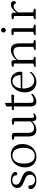

<svg xmlns="http://www.w3.org/2000/svg" viewBox="1416 -2100 695 3568"><g transform="rotate(-90 1764.0 -315.5)"><path d="M195 12Q124 12 79.5 -19.5Q35 -51 35 -95Q35 -116 45.5 -126.5Q56 -137 71 -137Q91 -137 103 -122Q103 -14 203 -14Q249 -14 275.5 -37.5Q302 -61 302 -103Q302 -137 285.5 -156.5Q269 -176 242 -189Q215 -202 185 -213Q154 -225 124 -241Q94 -257 74.5 -281.5Q55 -306 55 -343Q55 -395 97 -428.5Q139 -462 209 -462Q249 -462 282 -451Q315 -440 334.5 -421Q354 -402 354 -378Q354 -361 343.5 -351.5Q333 -342 317 -342Q304 -342 292 -351Q292 -392 268 -414Q244 -436 202 -436Q162 -436 139.5 -417Q117 -398 117 -365Q117 -337 131.5 -320Q146 -303 170 -291.5Q194 -280 221 -269Q256 -256 290 -239.5Q324 -223 346.5 -196Q369 -169 369 -127Q369 -64 319.5 -26Q270 12 195 12Z M633 12Q543 12 490.5 -46Q438 -104 438 -201Q438 -276 469 -335Q500 -394 553.5 -428Q607 -462 676 -462Q766 -462 819 -404Q872 -346 872 -249Q872 -173 841.5 -114Q811 -55 757 -21.5Q703 12 633 12ZM651 -18Q723 -18 762 -73Q801 -128 801 -229Q801 -327 765 -379.5Q729 -432 661 -432Q588 -432 548.5 -377Q509 -322 509 -221Q509 -122 545.5 -70Q582 -18 651 -18Z M1133 12Q1075 12 1043.5 -25.5Q1012 -63 1012 -145V-397L965 -404Q950 -406 950 -435Q985 -440 1002.5 -442Q1020 -444 1030 -444Q1079 -444 1079 -392V-143Q1079 -31 1169 -31Q1208 -31 1239.5 -48.5Q1271 -66 1292 -94V-397L1244 -404Q1230 -406 1230 -435Q1265 -440 1282.5 -442Q1300 -444 1310 -444Q1358 -444 1358 -392V-65Q1358 -30 1386 -30Q1397 -30 1410.5 -36Q1424 -42 1434 -50L1441 -27Q1425 -9 1402 1.5Q1379 12 1358 12Q1296 12 1296 -65H1292Q1228 12 1133 12Z M1659 12Q1570 12 1570 -103V-406L1501 -407Q1501 -433 1514 -443L1570 -445V-541Q1580 -551 1599.5 -559.5Q1619 -568 1637 -569V-447L1786 -453Q1790 -445 1790 -435Q1790 -422 1784.5 -412.5Q1779 -403 1768 -402L1637 -405V-113Q1637 -73 1648 -56Q1659 -39 1688 -39Q1713 -39 1740.5 -50Q1768 -61 1794 -84L1806 -63Q1797 -50 1774.5 -32Q1752 -14 1722 -1Q1692 12 1659 12Z M2028 12Q1968 12 1924 -15Q1880 -42 1856 -90.5Q1832 -139 1832 -204Q1832 -277 1862 -335.5Q1892 -394 1941.5 -428Q1991 -462 2050 -462Q2099 -462 2137 -438.5Q2175 -415 2196 -374Q2217 -333 2217 -279Q2217 -261 2210 -255Q2203 -249 2196 -249H1905Q1904 -239 1904 -228Q1904 -138 1944 -82.5Q1984 -27 2056 -27Q2097 -27 2135 -49Q2173 -71 2202 -110L2214 -88Q2182 -42 2132 -15Q2082 12 2028 12ZM2038 -432Q1987 -432 1951.5 -391.5Q1916 -351 1907 -276L2153 -282Q2152 -351 2120.5 -391.5Q2089 -432 2038 -432Z M2306 0Q2306 -27 2322 -31L2368 -45V-403L2321 -410Q2306 -413 2306 -441Q2341 -446 2358.5 -448.5Q2376 -451 2387 -451Q2410 -451 2420.5 -438.5Q2431 -426 2431 -398V-361H2435Q2473 -407 2525.5 -434.5Q2578 -462 2627 -462Q2743 -462 2743 -300V-47L2805 -31Q2805 -18 2802 -11.5Q2799 -5 2790 0H2620Q2620 -27 2636 -31L2677 -43V-302Q2677 -414 2592 -414Q2549 -414 2506.5 -391Q2464 -368 2435 -333V-45L2492 -31Q2492 -18 2488.5 -11.5Q2485 -5 2475 0Z M2894 0Q2894 -27 2910 -31L2958 -46V-405L2909 -413Q2894 -415 2894 -444Q2926 -448 2945.5 -450.5Q2965 -453 2983 -453Q3025 -453 3025 -398V-47L3092 -31Q3092 -18 3088.5 -11.5Q3085 -5 3074 0ZM2988 -556Q2967 -556 2955.5 -568Q2944 -580 2944 -599Q2944 -618 2957.5 -630.5Q2971 -643 2988 -643Q3009 -643 3020.5 -631Q3032 -619 3032 -599Q3032 -581 3018.5 -568.5Q3005 -556 2988 -556Z M3189 0Q3189 -26 3205 -31L3251 -45V-403L3204 -410Q3189 -413 3189 -441Q3225 -446 3242 -448.5Q3259 -451 3270 -451Q3314 -451 3314 -396V-356H3317Q3345 -403 3385.5 -432.5Q3426 -462 3462 -462Q3498 -462 3513 -446Q3528 -430 3528 -408Q3528 -390 3518 -377.5Q3508 -365 3493 -365Q3478 -393 3463 -401.5Q3448 -410 3431 -410Q3404 -410 3373.5 -386.5Q3343 -363 3318 -329V-47L3389 -32Q3389 -8 3371 0Z"/></g></svg>

Font: Petrona Light
Style: Regular
Weight: 300
Designer: Ringo R. Seeber
Foundry: Ringo R. Seeber
Version: Version 2.001; ttfautohint (v1.8.3)